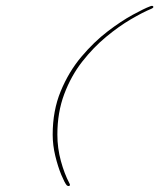

<svg xmlns="http://www.w3.org/2000/svg" viewBox="-20 -557 565 656"><path d="M492 -535Q501 -539 503.5 -535Q506 -531 497 -527Q468 -515 427 -491Q386 -467 342.5 -431Q299 -395 261 -346.5Q223 -298 199.5 -235.5Q176 -173 176 -97Q176 -51 188 -7Q200 37 217 69Q221 76 217 78Q213 80 208 76Q201 68 189.5 40.5Q178 13 169 -24Q160 -61 160 -97Q160 -179 187.5 -245.5Q215 -312 258 -363Q301 -414 347.5 -449.5Q394 -485 433.5 -506.5Q473 -528 492 -535Z"/></svg>

Font: Kapakana Light
Style: Regular
Weight: 300
Designer: Kyosuke Nagai
Version: Version 1.000